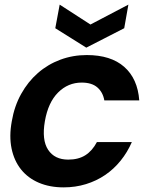

<svg xmlns="http://www.w3.org/2000/svg" viewBox="-20 -801 642 830"><path d="M31 -277Q42 -342 71.5 -395Q101 -448 144 -485.5Q187 -523 241 -543Q295 -563 355 -563Q459 -563 517 -512Q575 -461 582 -367H431Q425 -402 401 -423Q377 -444 333 -444Q274 -444 231 -401Q188 -358 174 -277Q160 -196 188 -153.5Q216 -111 275 -111Q319 -111 349 -130Q379 -149 399 -187H550Q531 -143 501.5 -106.5Q472 -70 434.5 -44.5Q397 -19 351.5 -5Q306 9 255 9Q195 9 148 -11Q101 -31 71 -68.5Q41 -106 30 -159Q19 -212 31 -277ZM535 -781 517 -679 353 -595 219 -679 238 -781 371 -695Z"/></svg>

Font: SVN-Poppins SemiBold
Style: Italic
Weight: 600
Italic angle: -10°
Designer: Ninad Kale (Devanagari), Jonny Pinhorn (Latin)
Foundry: Indian Type Foundry
Version: Version 3.002 2017; ttfautohint (v1.8.3)